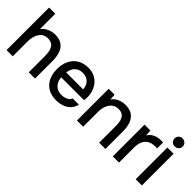

<svg xmlns="http://www.w3.org/2000/svg" viewBox="60 -1490 2256 2256"><g transform="rotate(45 1188.0 -361.5)"><path d="M63 0V-707H166V-453Q187 -480 214.5 -498Q242 -516 274 -525Q306 -534 338 -534Q414 -534 457 -501.5Q500 -469 518 -414Q536 -359 536 -290V0H432V-266Q432 -298 427.5 -329Q423 -360 411 -385.5Q399 -411 374.5 -426.5Q350 -442 309 -442Q270 -442 242.5 -425Q215 -408 198.5 -379.5Q182 -351 174 -317.5Q166 -284 166 -251V0Z M891 6Q808 6 752 -28Q696 -62 667.5 -122.5Q639 -183 639 -262Q639 -342 668.5 -403Q698 -464 754.5 -499Q811 -534 891 -534Q952 -534 997 -511.5Q1042 -489 1071.5 -451Q1101 -413 1115 -366.5Q1129 -320 1127 -270Q1127 -259 1126 -249Q1125 -239 1124 -228H743Q746 -188 763.5 -155Q781 -122 813 -102.5Q845 -83 892 -83Q918 -83 942.5 -89.5Q967 -96 986.5 -110.5Q1006 -125 1014 -148H1118Q1105 -95 1071.5 -60.5Q1038 -26 990.5 -10Q943 6 891 6ZM745 -310H1025Q1024 -349 1007 -379.5Q990 -410 960 -427.5Q930 -445 888 -445Q842 -445 811.5 -426Q781 -407 764.5 -376.5Q748 -346 745 -310Z M1233 0V-527H1331L1336 -453Q1356 -482 1384 -499.5Q1412 -517 1444 -525.5Q1476 -534 1506 -534Q1582 -534 1625.5 -501.5Q1669 -469 1687.5 -414.5Q1706 -360 1706 -291V0H1602V-270Q1602 -302 1598 -333Q1594 -364 1581.5 -388.5Q1569 -413 1546 -427.5Q1523 -442 1484 -442Q1436 -442 1403 -416Q1370 -390 1353 -346Q1336 -302 1336 -247V0Z M1829 0V-527H1926L1931 -451Q1951 -482 1977 -500Q2003 -518 2034 -526Q2065 -534 2099 -534Q2108 -534 2116 -534Q2124 -534 2131 -534V-435H2099Q2042 -435 2004.5 -412Q1967 -389 1949.5 -348Q1932 -307 1932 -254V0Z M2209 0V-527H2312V0ZM2260 -597Q2230 -597 2211.5 -615.5Q2193 -634 2193 -663Q2193 -692 2212 -710.5Q2231 -729 2260 -729Q2287 -729 2307.5 -710.5Q2328 -692 2328 -663Q2328 -634 2308.5 -615.5Q2289 -597 2260 -597Z"/></g></svg>

Font: Onest Medium
Style: Regular
Weight: 500
Designer: Dmitri Voloshin, Andrey Kudryavtsev
Foundry: Dmitri Voloshin, Andrey Kudryavtsev
Version: Version 1.000;gftools[0.9.33]